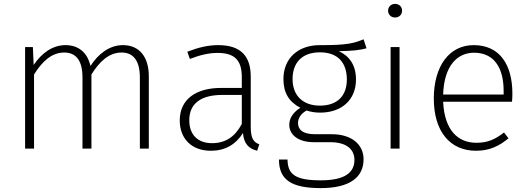

<svg xmlns="http://www.w3.org/2000/svg" viewBox="-20 -764 2714 987"><path d="M612 -532C543 -532 486 -488 445 -425C430 -492 385 -532 317 -532C250 -532 194 -491 153 -430L149 -522H109V0H155V-381C196 -447 245 -494 310 -494C370 -494 404 -454 404 -366V0H450V-381C491 -447 540 -494 605 -494C664 -494 699 -454 699 -366V0H745V-372C745 -472 696 -532 612 -532Z M1269 -113V-370C1269 -475 1218 -532 1102 -532C1049 -532 999 -520 943 -498L956 -461C1007 -481 1054 -492 1098 -492C1189 -492 1223 -452 1223 -367V-312H1116C987 -312 904 -253 904 -145C904 -52 964 11 1064 11C1136 11 1191 -20 1229 -80C1234 -24 1259 0 1302 11L1313 -22C1284 -33 1269 -51 1269 -113ZM1070 -28C997 -28 953 -71 953 -146C953 -234 1016 -276 1123 -276H1223V-127C1190 -64 1142 -28 1070 -28Z M1849 -562C1802 -543 1768 -531 1624 -532C1510 -532 1437 -462 1437 -358C1437 -287 1465 -241 1524 -210C1489 -188 1467 -158 1467 -123C1467 -73 1510 -33 1594 -33H1679C1756 -33 1802 0 1802 58C1802 123 1753 163 1629 163C1500 163 1459 134 1458 56H1414C1414 159 1476 203 1629 203C1778 203 1849 147 1849 55C1849 -21 1788 -74 1686 -74H1600C1534 -74 1512 -99 1512 -132C1512 -158 1529 -181 1556 -196C1576 -189 1600 -185 1625 -185C1740 -185 1810 -254 1810 -355C1810 -431 1775 -476 1722 -501C1787 -502 1831 -506 1864 -516ZM1625 -495C1718 -495 1763 -440 1763 -356C1763 -270 1713 -221 1624 -221C1541 -221 1484 -269 1484 -358C1484 -438 1529 -495 1625 -495Z M2011 -744C1989 -744 1975 -728 1975 -709C1975 -690 1989 -674 2011 -674C2033 -674 2047 -690 2047 -709C2047 -728 2033 -744 2011 -744ZM2034 -522H1988V0H2034Z M2614 -282C2614 -433 2548 -532 2415 -532C2290 -532 2210 -425 2210 -257C2210 -89 2293 11 2427 11C2496 11 2546 -13 2594 -53L2571 -83C2526 -48 2488 -30 2429 -30C2335 -30 2265 -93 2258 -241H2612C2613 -251 2614 -266 2614 -282ZM2569 -278H2258C2263 -428 2332 -493 2417 -493C2521 -493 2569 -414 2569 -297Z"/></svg>

Font: Fira Sans ExtraLight
Style: Regular
Weight: 200
Designer: bBox Type GmbH & Carrois Corporate GbR & Edenspiekermann AG
Foundry: bBox Type GmbH & Carrois Corporate GbR & Edenspiekermann AG
Version: Version 4.300;PS 004.300;hotconv 1.0.88;makeotf.lib2.5.64775